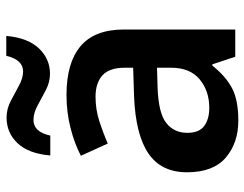

<svg xmlns="http://www.w3.org/2000/svg" viewBox="-106 -776 799 628"><g transform="rotate(-90 294.0 -462.5)"><path d="M297 -645Q402 -645 456.5 -599Q511 -553 511 -457V-93H422L397 -168H393Q358 -124 319 -103.5Q280 -83 213 -83Q140 -83 92 -124Q44 -165 44 -251Q44 -335 105.5 -377Q167 -419 292 -424L386 -427V-454Q386 -505 361 -527.5Q336 -550 291 -550Q250 -550 212.5 -538Q175 -526 138 -510L98 -598Q138 -619 189.5 -632Q241 -645 297 -645ZM320 -347Q237 -344 205 -318.5Q173 -293 173 -250Q173 -211 195.5 -194.5Q218 -178 255 -178Q310 -178 348 -209.5Q386 -241 386 -303V-349ZM99 -698Q105 -769 139 -805Q173 -841 223 -841Q251 -841 277 -827.5Q303 -814 327.5 -800.5Q352 -787 374 -787Q412 -787 425 -842H490Q484 -772 449.5 -735.5Q415 -699 366 -699Q339 -699 313 -712.5Q287 -726 262.5 -739.5Q238 -753 215 -753Q176 -753 164 -698Z"/></g></svg>

Font: Noto Sans Telugu UI SemiBold
Style: Regular
Weight: 600
Designer: Jelle Bosma - Monotype Design Team
Foundry: Monotype Imaging Inc.
Version: Version 2.005; ttfautohint (v1.8.4.7-5d5b)